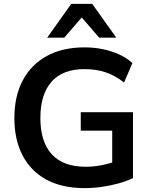

<svg xmlns="http://www.w3.org/2000/svg" viewBox="-20 -959 776 989"><path d="M416 10Q299 10 218.5 -34Q138 -78 96 -159Q54 -240 54 -351Q54 -463 97 -544.5Q140 -626 221 -670.5Q302 -715 415 -715Q465 -715 510.5 -705.5Q556 -696 595 -678Q634 -660 662 -634L619 -534Q572 -571 523 -587Q474 -603 415 -603Q303 -603 245.5 -538Q188 -473 188 -351Q188 -228 247 -164Q306 -100 422 -100Q462 -100 503 -108Q544 -116 583 -130L558 -73V-286H396V-381H665V-42Q633 -26 591.5 -14.5Q550 -3 505 3.5Q460 10 416 10ZM223 -765 347 -939H455L579 -765H491L401 -869L311 -765Z"/></svg>

Font: Nunito Sans 12pt ExtraLight
Style: Regular
Weight: 200
Version: Version 3.101;gftools[0.9.27]